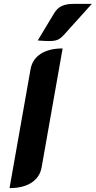

<svg xmlns="http://www.w3.org/2000/svg" viewBox="-20 -958 492 987"><path d="M137 -602Q146 -653 189 -681Q232 -709 302 -709L194 -98Q185 -47 142 -19Q99 9 29 9ZM259 -891Q274 -916 297.5 -927Q321 -938 357 -938H452L307 -777Q291 -760 276 -753.5Q261 -747 232 -747Q210 -747 174 -750Z"/></svg>

Font: K2D ExtraBold
Style: Italic
Weight: 800
Italic angle: -10°
Designer: Katatrad Aksorn Co.,Ltd.
Foundry: Cadson Demak Co.,Ltd.
Version: Version 1.000; ttfautohint (v1.6)